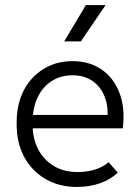

<svg xmlns="http://www.w3.org/2000/svg" viewBox="-20 -730 550 760"><path d="M284 10Q214 10 160 -21.5Q106 -53 76 -108.5Q46 -164 46 -237V-247Q46 -317 73.5 -371Q101 -425 151.5 -456.5Q202 -488 267 -488Q334 -488 382 -455Q430 -422 453 -362Q476 -302 466 -222H92V-275H432L404 -247Q411 -304 395 -345.5Q379 -387 346 -409.5Q313 -432 268 -432Q219 -432 183.5 -408.5Q148 -385 128.5 -343.5Q109 -302 109 -247V-237Q109 -182 131 -139.5Q153 -97 193 -73Q233 -49 287 -49Q325 -49 356.5 -59Q388 -69 410 -88L446 -47Q419 -20 377 -5Q335 10 284 10ZM234 -566 320 -710H398L300 -566Z"/></svg>

Font: SUSE Light
Style: Regular
Weight: 300
Designer: Rene Bieder
Foundry: SUSE
Version: Version 1.000